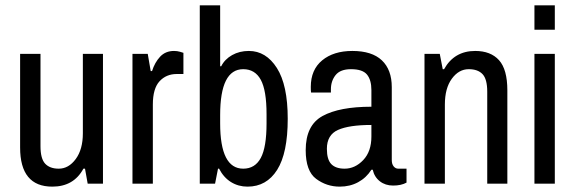

<svg xmlns="http://www.w3.org/2000/svg" viewBox="-20 -685 2134 716"><path d="M297 -56H291Q255 11 175 11Q55 11 55 -135V-484H131V-140Q131 -93 148.5 -74.5Q166 -56 199 -56Q236 -56 262.5 -92Q289 -128 289 -188V-484H364V0H307Z M664 -488V-409H639Q600 -409 575 -382Q550 -355 550 -295V0H474V-484H531L542 -420H547Q557 -452 577 -473.5Q597 -495 629 -495Q641 -495 651 -492Q661 -489 664 -488Z M805 -438Q818 -464 845.5 -479.5Q873 -495 908 -495Q972 -495 1012.5 -431.5Q1053 -368 1053 -242Q1053 -114 1013.5 -51.5Q974 11 903 11Q869 11 841.5 -6Q814 -23 797 -56H793L782 0H725V-665H801V-438ZM801 -256V-225Q801 -56 887 -56Q931 -56 952.5 -96Q974 -136 974 -225V-259Q974 -348 952.5 -387.5Q931 -427 887 -427Q801 -427 801 -256Z M1441 -360V-88Q1441 -73 1448 -64.5Q1455 -56 1465 -56H1496V-4Q1476 7 1446 7Q1417 7 1396.5 -9Q1376 -25 1370 -52H1365Q1346 -22 1315.5 -5.5Q1285 11 1247 11Q1198 11 1159 -18Q1120 -47 1120 -125Q1120 -218 1183 -252.5Q1246 -287 1365 -287V-349Q1365 -387 1348.5 -407Q1332 -427 1289 -427Q1249 -427 1231.5 -405Q1214 -383 1214 -352V-340H1140Q1139 -345 1139 -361Q1139 -425 1181.5 -460Q1224 -495 1294 -495Q1367 -495 1404 -460Q1441 -425 1441 -360ZM1199 -130Q1199 -90 1215.5 -73Q1232 -56 1265 -56Q1304 -56 1334.5 -88Q1365 -120 1365 -176V-219Q1282 -219 1240.5 -200.5Q1199 -182 1199 -130Z M1872 -348V0H1797V-343Q1797 -390 1779.5 -408.5Q1762 -427 1728 -427Q1691 -427 1665 -391.5Q1639 -356 1639 -295V0H1563V-484H1620L1631 -427H1636Q1674 -495 1752 -495Q1810 -495 1841 -460.5Q1872 -426 1872 -348Z M1973 -665H2049V-574H1973ZM1973 -484H2049V0H1973Z"/></svg>

Font: Pragati Narrow
Style: Regular
Weight: 400
Designer: Hector Gatti, Marcela Romero, Pablo Cosgaya and Nicolas Silva
Foundry: Omnibus-Type
Version: Version 1.010; ttfautohint (v1.3)